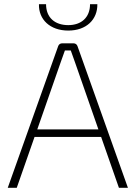

<svg xmlns="http://www.w3.org/2000/svg" viewBox="-20 -897 648 917"><path d="M306 -751C393 -751 446 -804 445 -877H410C410 -813 368 -777 306 -777C242 -777 200 -813 200 -877H166C164 -804 219 -751 306 -751ZM548 0H591L350 -677C347 -685 340 -690 332 -690H276C268 -690 261 -685 258 -677L17 0H60L145 -243H463ZM158 -279 270 -600 290 -656H318L338 -600L450 -279Z"/></svg>

Font: Exo 2 Extra Light
Style: Regular
Weight: 250
Designer: Natanael Gama
Version: Version 1.001;PS 001.001;hotconv 1.0.88;makeotf.lib2.5.64775